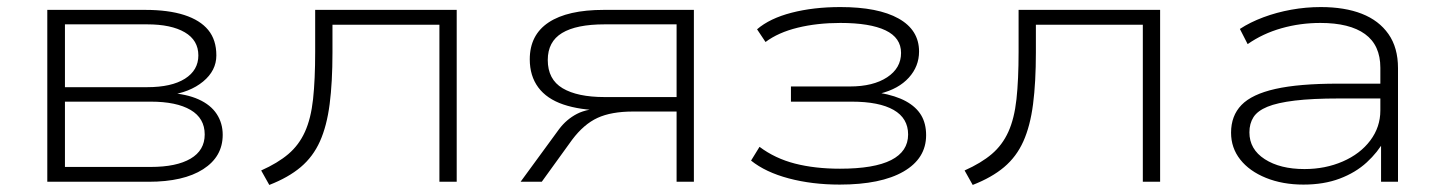

<svg xmlns="http://www.w3.org/2000/svg" viewBox="-20 -515 4093 544"><path d="M114 0V-487H391Q457 -487 502 -472.5Q547 -458 570 -430Q593 -402 593 -358Q593 -315 555.5 -284Q518 -253 457 -245V-252Q508 -249 542.5 -233.5Q577 -218 594 -192Q611 -166 611 -133Q611 -71 555.5 -35.5Q500 0 401 0ZM164 -42H407Q480 -42 520 -65.5Q560 -89 560 -134Q560 -180 520 -203.5Q480 -227 407 -227H164ZM164 -268H397Q466 -268 504 -292Q542 -316 542 -358Q542 -401 503.5 -423.5Q465 -446 397 -446H164Z M743 9 720 -32Q767 -53 797 -78.5Q827 -104 844 -141.5Q861 -179 867 -234Q873 -289 873 -368V-487H1274V0H1225V-445H922V-366Q922 -282 914 -220Q906 -158 886.5 -114.5Q867 -71 832 -41.5Q797 -12 743 9Z M1455 0 1564 -149Q1585 -177 1615 -192.5Q1645 -208 1696 -208H1702L1691 -202Q1623 -203 1576 -219Q1529 -235 1505 -267.5Q1481 -300 1481 -347Q1481 -416 1534.5 -451.5Q1588 -487 1691 -487H1946V0H1897V-199H1774Q1712 -199 1673 -181Q1634 -163 1601 -119L1515 0ZM1693 -240H1897V-446H1693Q1613 -446 1572.5 -421.5Q1532 -397 1532 -345Q1532 -290 1574 -265Q1616 -240 1693 -240Z M2359 8Q2281 8 2215 -9.5Q2149 -27 2108 -60L2132 -99Q2176 -66 2232.5 -51.5Q2289 -37 2360 -37Q2457 -37 2505 -61.5Q2553 -86 2553 -134Q2553 -180 2512 -203.5Q2471 -227 2393 -227H2221V-270H2388Q2454 -270 2493.5 -296Q2533 -322 2533 -365Q2533 -408 2489 -429Q2445 -450 2361 -450Q2295 -450 2240 -436.5Q2185 -423 2149 -396L2125 -432Q2161 -463 2223 -479Q2285 -495 2361 -495Q2468 -495 2526 -462.5Q2584 -430 2584 -369Q2584 -327 2555 -295Q2526 -263 2474 -250L2472 -252Q2518 -244 2547 -228Q2576 -212 2590 -188.5Q2604 -165 2604 -132Q2604 -66 2540 -29Q2476 8 2359 8Z M2736 9 2713 -32Q2760 -53 2790 -78.5Q2820 -104 2837 -141.5Q2854 -179 2860 -234Q2866 -289 2866 -368V-487H3267V0H3218V-445H2915V-366Q2915 -282 2907 -220Q2899 -158 2879.5 -114.5Q2860 -71 2825 -41.5Q2790 -12 2736 9Z M3673 8Q3614 8 3567 -11Q3520 -30 3494 -63Q3468 -96 3468 -139Q3468 -187 3497.5 -217.5Q3527 -248 3593.5 -263Q3660 -278 3771 -278H3906V-236H3774Q3698 -236 3648.5 -230Q3599 -224 3571 -212.5Q3543 -201 3531.5 -183Q3520 -165 3520 -140Q3520 -92 3563.5 -64Q3607 -36 3676 -36Q3735 -36 3784.5 -57.5Q3834 -79 3862.5 -117Q3891 -155 3891 -202V-323Q3891 -387 3847.5 -418.5Q3804 -450 3721 -450Q3664 -450 3611 -435Q3558 -420 3515 -390L3493 -433Q3522 -452 3559.5 -466Q3597 -480 3638.5 -487.5Q3680 -495 3722 -495Q3790 -495 3838.5 -476Q3887 -457 3914 -418.5Q3941 -380 3941 -322V0H3893V-116L3902 -117Q3884 -84 3852.5 -55Q3821 -26 3776 -9Q3731 8 3673 8Z"/></svg>

Font: Nunito Sans 10pt Expanded ExtraLight
Style: Regular
Weight: 250
Width: 7
Designer: Vernon Adams
Foundry: Vernon Adams
Version: Version 3.101;gftools[0.9.27]